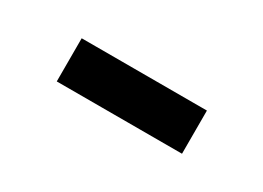

<svg xmlns="http://www.w3.org/2000/svg" viewBox="-19 -515 539 393"><g transform="rotate(30 250.0 -319.0)"><path d="M103 -268V-370H399V-268Z"/></g></svg>

Font: Inconsolata ExtraBold
Style: Regular
Weight: 800
Designer: Raph Levien, Cyreal, Brenton Simpson
Foundry: Raph Levien, Cyreal, Google
Version: Version 3.001